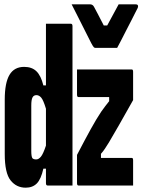

<svg xmlns="http://www.w3.org/2000/svg" viewBox="-20 -860 660 890"><path d="M523 -638H422Q418 -638 414.5 -641.5Q411 -645 403 -660Q397 -672 381 -703.5Q365 -735 346 -773Q327 -811 312 -840H397Q410 -840 416 -828Q422 -818 432.5 -797Q443 -776 461 -742H477Q494 -774 507 -797.5Q520 -821 530 -840H607Q615 -840 617.5 -837.5Q620 -835 620 -831Q620 -827 618 -822.5Q616 -818 608 -803Q601 -789 589.5 -766.5Q578 -744 565 -719Q552 -694 541 -672Q530 -650 523 -638ZM92 -550Q128 -550 149 -529.5Q170 -509 181 -464H193V-750H308Q316 -750 316 -739V0H201Q193 0 193 -11V-78H181Q170 -29 150.5 -9.5Q131 10 99 10Q56 10 29 -24Q2 -58 2 -146V-398Q2 -476 24 -513Q46 -550 92 -550ZM337 -538H591Q597 -538 597 -527V-396Q558 -326 531.5 -280Q505 -234 485 -200Q475 -184 466.5 -171Q458 -158 448 -147V-128H591Q597 -128 597 -117V0H344Q337 0 337 -11V-142Q375 -215 401 -262Q427 -309 449 -342Q459 -356 468 -368Q477 -380 486 -391V-410H344Q337 -410 337 -421ZM130 -127Q135 -121 148 -121Q159 -121 169.5 -133.5Q180 -146 193 -185V-356Q181 -396 171 -407.5Q161 -419 149 -419Q136 -419 130.5 -408Q125 -397 125 -371V-160Q125 -135 130 -127Z"/></svg>

Font: Recursive Mn Lnr St
Style: Bold
Weight: 700
Monospace: yes
Version: Version 1.079;hotconv 1.0.112;makeotfexe 2.5.65598; ttfautoh